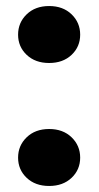

<svg xmlns="http://www.w3.org/2000/svg" viewBox="-20 -610 328 637"><path d="M143 7Q97 7 68.5 -20Q40 -47 40 -87Q40 -127 68.5 -154.5Q97 -182 143 -182Q189 -182 217.5 -154.5Q246 -127 246 -87Q246 -47 217.5 -20Q189 7 143 7ZM143 -401Q97 -401 68.5 -428Q40 -455 40 -495Q40 -535 68.5 -562.5Q97 -590 143 -590Q189 -590 217.5 -562.5Q246 -535 246 -495Q246 -455 217.5 -428Q189 -401 143 -401Z"/></svg>

Font: Parkinsans Light
Style: Bold
Weight: 700
Version: Version 1.000